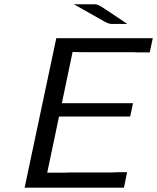

<svg xmlns="http://www.w3.org/2000/svg" viewBox="-20 -871 729 891"><path d="M94.2 0 241.2 -693.8H689L674.8 -627.9H618.2L594.2 -628.9H353L316.9 -629.9L267.1 -392.1H597.2L584 -330.1H253.9L199.2 -69.8H284.2L308.1 -70.8H502L523.9 -71.8H569.8L555.2 0ZM323.2 -851.1H422.9Q432.6 -851.1 451.9 -839.1Q471.2 -827.1 570.8 -759.8H499Q484.9 -759.8 465.6 -770.5Q446.3 -781.2 323.2 -851.1Z"/></svg>

Font: CMU Sans Serif
Style: Oblique
Weight: 500
Italic angle: -12°
Version: Version 0.7.0